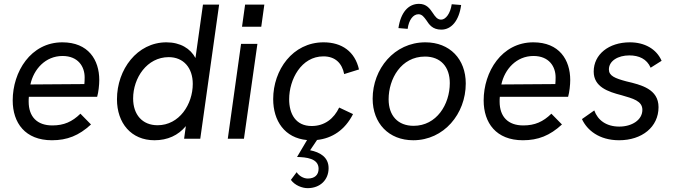

<svg xmlns="http://www.w3.org/2000/svg" viewBox="-20 -721 3504 998"><path d="M250 8C329 8 390 -16 453 -74L398 -130C355 -88 312 -69 252 -69C173 -69 129 -114 129 -193C129 -201 129 -209 130 -218H485C492 -242 496 -280 496 -305C496 -410 439 -501 304 -501C140 -501 46 -348 46 -199C46 -82 111 8 250 8ZM138 -282C155 -361 216 -430 305 -430C386 -430 420 -375 420 -319C420 -304 419.5 -295 418.5 -284Z M783 8C851 8 906.5 -17.5 946 -65.5L937 0H1021L1119 -697H1035L996 -419.5C970 -468.5 917.5 -501 845 -501C693 -501 588 -360 588 -205C588 -81 662 8 783 8ZM672 -209C672 -316 744 -424 857 -424C934 -424 982 -368 982 -285C982 -179 912 -70 799 -70C720 -70 672 -125 672 -209Z M1164 0H1248L1318 -493H1233ZM1238 -582H1338L1354 -697H1254Z M1579 257C1644 257 1688 214 1688 153C1688 95 1642 70 1592 60L1628 6.5C1706.5 -2 1773 -45 1815 -128L1743 -162C1716 -105 1668 -66 1600 -66C1517 -66 1483 -129 1483 -205C1483 -308 1546 -428 1661 -428C1723 -428 1758 -392 1769 -336L1846 -360C1825 -453 1757 -501 1662 -501C1501 -501 1400 -357 1400 -206C1400 -93 1459.5 -3.5 1576 7L1524 95C1571 96 1636 102 1636 156C1636 189 1615 207 1580 207C1557 207 1534 193 1522 174L1492 214C1513 243 1551 257 1579 257Z M2128 8C2287 8 2401 -129 2401 -287C2401 -414 2318 -501 2191 -501C2029 -501 1917 -362 1917 -208C1917 -80 2001 8 2128 8ZM2000 -205C2000 -311 2065 -427 2189 -427C2270 -427 2318 -374 2318 -289C2318 -178 2249 -67 2130 -67C2048 -67 2000 -120 2000 -205ZM2051 -575 2099 -571C2105 -618 2128 -647 2155 -647C2174 -647 2184 -632 2196 -616C2211 -593 2228 -567 2274 -567C2326 -567 2366 -613 2377 -695L2328 -699C2321 -651 2297 -619 2273 -619C2253 -619 2242 -635 2230 -653C2215 -675 2198 -701 2158 -701C2102 -701 2063 -656 2051 -575Z M2698 8C2777 8 2838 -16 2901 -74L2846 -130C2803 -88 2760 -69 2700 -69C2621 -69 2577 -114 2577 -193C2577 -201 2577 -209 2578 -218H2933C2940 -242 2944 -280 2944 -305C2944 -410 2887 -501 2752 -501C2588 -501 2494 -348 2494 -199C2494 -82 2559 8 2698 8ZM2586 -282C2603 -361 2664 -430 2753 -430C2834 -430 2868 -375 2868 -319C2868 -304 2867.5 -295 2866.5 -284Z M3198 8C3317 8 3403 -61 3403 -164C3403 -258 3313 -280 3236 -298C3176 -314 3145 -327 3145 -360C3145 -405 3193 -433 3251 -433C3301 -433 3342 -415 3362 -369L3419 -405C3392 -467 3330 -501 3254 -501C3144 -501 3066 -438 3066 -349C3066 -269 3141 -244 3211 -226C3269 -209 3319 -197 3319 -150C3319 -97 3264 -63 3199 -63C3132 -63 3087 -96 3069 -147L3005 -102C3031 -45 3094 8 3198 8Z"/></svg>

Font: HK Grotesk
Style: Italic
Weight: 400
Italic angle: -16°
Designer: Alfredo Marco Pradil
Foundry: Hanken Design Co.
Version: Version 3.001;FEAKit 1.0